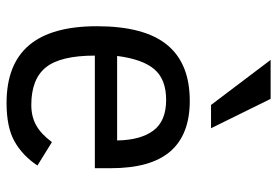

<svg xmlns="http://www.w3.org/2000/svg" viewBox="-146 -660 821 568"><g transform="rotate(90 264.0 -375.5)"><path d="M144 -246.1Q144 -144.5 178.7 -101.3Q213.4 -58.1 290 -58.1Q324.2 -58.1 350.1 -72.5Q376 -86.9 399.9 -119.1L469.2 -76.2Q439.9 -32.2 397.9 -8.5Q356 15.1 284.2 15.1Q169.9 15.1 113.5 -51.3Q57.1 -117.7 57.1 -252Q57.1 -392.6 112.1 -459.7Q167 -526.9 277.8 -526.9Q377.4 -526.9 427.2 -469.5Q477.1 -412.1 477.1 -293V-246.1ZM395 -312Q394 -380.9 366 -418.9Q337.9 -457 274.9 -457Q214.8 -457 184.8 -422.6Q154.8 -388.2 145 -312ZM290 -589.8 156.7 -766.1H272L358.9 -589.8Z"/></g></svg>

Font: ClearSansRegular
Style: Regular
Weight: 400
Foundry: Intel Corporation
Version: Version 1.00